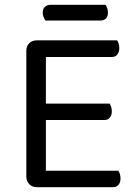

<svg xmlns="http://www.w3.org/2000/svg" viewBox="-20 -775 571 795"><path d="M89 -366H170V-8Q166 -7 155 -3.5Q144 0 133 0Q113 0 101 -12.5Q89 -25 89 -44ZM170 -248 89 -249V-564Q89 -584 101 -596Q113 -608 133 -608Q144 -608 155 -605Q166 -602 170 -600ZM133 -278V-346H434Q437 -342 440 -333Q443 -324 443 -314Q443 -298 435 -288Q427 -278 412 -278ZM133 0V-68H470Q473 -64 476 -55.5Q479 -47 479 -36Q479 -20 471 -10Q463 0 448 0ZM133 -539V-608H465Q468 -604 471 -595Q474 -586 474 -576Q474 -560 466 -549.5Q458 -539 443 -539ZM395 -690H168Q164 -696 160.5 -704Q157 -712 157 -722Q157 -739 166 -747Q175 -755 189 -755H417Q421 -749 424 -740.5Q427 -732 427 -723Q427 -706 418.5 -698Q410 -690 395 -690Z"/></svg>

Font: Baloo Bhaijaan 2
Style: Regular
Weight: 400
Designer: Sanskriti Dholi, Noopur Datye and Ek Type
Foundry: Ek Type
Version: Version 1.701